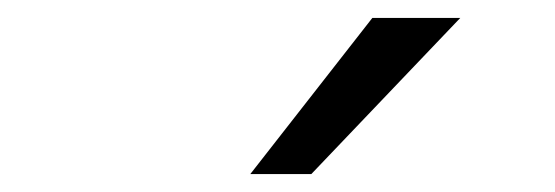

<svg xmlns="http://www.w3.org/2000/svg" viewBox="-20 -781 619 214"><path d="M259 -587 395 -761H493L327 -587Z"/></svg>

Font: Wix Madefor Text
Style: Italic
Weight: 400
Italic angle: -12°
Designer: Dalton Maag Ltd
Foundry: Dalton Maag Ltd
Version: Version 3.100